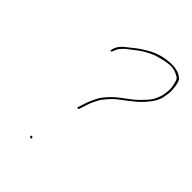

<svg xmlns="http://www.w3.org/2000/svg" viewBox="-193 -732 808 808"><g transform="rotate(45 210.5 -328.5)"><path d="M137.1 -18C134.8 -16 134.9 -13.5 137.4 -10.5C139.9 -7.5 142.4 -7 144.7 -9C147 -11 146.9 -13.5 144.4 -16.5C141.8 -19.5 139.4 -20 137.1 -18ZM151.9 -560.7C138.1 -549.8 128.7 -538.2 123.7 -525.7C118.8 -513.3 117.8 -506.7 120.8 -506C123.7 -505.3 125.8 -506.7 127 -510L130.3 -518C133.7 -530.2 144.2 -543.9 161.8 -559C172.4 -567 185.9 -577.3 202.4 -589.9C219 -602.5 239.1 -613.7 263 -623.5C268.7 -625.8 275.2 -627.8 282.4 -629.5C289.7 -631.2 296.1 -632.8 301.7 -634.5C307.3 -636.2 313 -637.3 318.8 -638C324.6 -638.7 330.2 -639.3 335.6 -640C354.7 -642.7 374.9 -637.3 396.1 -624C402.8 -617.5 407.8 -601.9 411.1 -577C412.2 -569 411.8 -559 409.9 -547L407.2 -530C406.4 -525.3 403.1 -516.2 397.1 -502.7C391.2 -489.2 381.3 -475.6 367.4 -462C362.7 -457.3 356.7 -451.1 349.4 -443.4C342.1 -435.7 320.4 -418.6 284.3 -392C271.4 -382.4 258.2 -369.9 244.9 -354.5C237.1 -345.5 231.7 -338.7 228.6 -334C225.6 -329.3 220.8 -320.2 214.3 -306.5C207.8 -292.8 203.7 -283 202.1 -277C200.5 -271 198.7 -265.6 196.8 -260.7C194.9 -255.8 192.9 -249.6 190.6 -242C189.5 -239.3 190.4 -237.7 193.3 -237C196.2 -236.3 198.2 -237.7 199.4 -241C202 -249 204.2 -255.3 205.9 -260C207.7 -264.7 209.3 -269.8 210.9 -275.5C212.4 -281.2 216.3 -290.5 222.3 -303.5C228.4 -316.5 232.9 -325.2 235.9 -329.5C238.9 -333.8 244.1 -340.3 251.5 -349C258.9 -357.7 265.9 -365.2 272.6 -371.5C279.3 -377.8 284.8 -382.5 289.3 -385.5C293.8 -388.5 300.6 -393.7 309.8 -401C318.9 -408.3 328.2 -415.7 337.7 -423C347.2 -430.3 354.4 -436.5 359.2 -441.5C364 -446.5 369.1 -451.7 374.6 -457C398.8 -483.7 412.7 -508 416.2 -530L418.9 -547C421 -560.3 421.2 -572 419.4 -582C417.8 -607.8 412 -624.2 402.2 -631C383.3 -646.2 355.5 -651.5 318.7 -647C291.7 -644 266.5 -636.5 243.2 -624.5C237.3 -621.5 231.3 -618 225 -614C218.7 -610 212.8 -606.3 207.2 -603C201.7 -599.7 194.6 -594.5 185.8 -587.5C177 -580.5 165.7 -571.6 151.9 -560.7Z"/></g></svg>

Font: Proton
Style: LitCndIt
Weight: 500
Version: Version 1.017